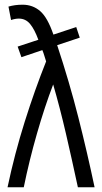

<svg xmlns="http://www.w3.org/2000/svg" viewBox="-20 -796 434 816"><path d="M12 0Q42 -142 85 -278.5Q128 -415 176 -535Q172 -547 168.5 -559Q165 -571 160 -583L71 -553L55 -598L143 -627Q127 -671 108 -694Q89 -717 60 -717Q45 -717 27 -711L16 -768Q30 -772 44.5 -774Q59 -776 76 -776Q119 -776 150.5 -749Q182 -722 207 -649L304 -681L319 -636L223 -604Q275 -447 313 -297Q351 -147 382 0H311Q285 -121 260 -229Q235 -337 206 -437Q170 -343 137 -228Q104 -113 81 0Z"/></svg>

Font: Ubuntu Sans Condensed
Style: Regular
Weight: 400
Width: 3
Designer: Dalton Maag Ltd
Foundry: Dalton Maag Ltd
Version: Version 1.006; ttfautohint (v1.8.4.7-5d5b)